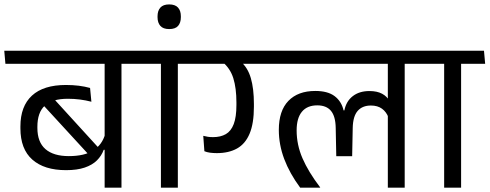

<svg xmlns="http://www.w3.org/2000/svg" viewBox="-38 -867 2262 887"><path d="M523.2 -593.4H445.4V0H523.2ZM394 -572.4H634.7L629.3 -632.6H388.6ZM-13 -572.4H545.6L540.2 -632.6H-18.3ZM145 -399.6 378 -146 423.2 -177.7 197.5 -425.1ZM56.3 -274.2Q56.3 -178.3 111.4 -129.6Q166.5 -80.9 267.2 -80.9Q318 -80.9 353.2 -92.8Q388.5 -104.8 409.9 -126.1Q431.3 -147.5 441.2 -175.1H451.3L447.8 -247.4Q434 -198.6 393.3 -172.2Q352.6 -145.8 279.7 -145.8Q209.3 -145.8 172 -178.1Q134.7 -210.5 134.7 -276.1V-281.3Q134.7 -347.6 169.2 -379.2Q203.6 -410.7 275.3 -410.7Q304.5 -410.7 331.6 -407.2Q358.7 -403.7 384.2 -397L378.1 -460.7Q353.7 -467.5 325.7 -471Q297.6 -474.4 266.3 -474.4Q162.9 -474.4 109.6 -425.3Q56.3 -376.1 56.3 -283.1Z M783.6 0V-593.4H705.4V0ZM894.4 -572.4 888.9 -632.6H593.2L599.8 -572.4ZM743.5 -732.7Q772.1 -732.7 784.8 -747.4Q797.5 -762.1 797.5 -787.4V-791.9Q797.5 -817.7 784.3 -832.1Q771.2 -846.6 743.5 -846.6Q715.9 -846.6 702.8 -831.9Q689.8 -817.3 689.8 -791.9V-787.3Q689.8 -762.1 702.8 -747.4Q715.9 -732.7 743.5 -732.7Z M1831.6 -593.4H1753.7V0H1831.6ZM1702 -572.4H1942.7L1937.3 -632.6H1696.5ZM1177.6 -572.4H1890.2L1884.8 -632.6H1172.1ZM1418.5 -446.8Q1338.6 -446.8 1294.3 -400.9Q1250.1 -355.1 1250.1 -266.9Q1250.1 -198.7 1275 -132.5Q1299.9 -66.3 1348.8 0H1441V-1.5Q1386.5 -73.2 1359.5 -135.6Q1332.4 -197.9 1332.4 -264.6Q1332.4 -321.4 1356.8 -350.8Q1381.1 -380.3 1427.6 -380.3Q1469.9 -380.3 1491 -354.9Q1512.1 -329.5 1512.9 -276.3L1515.5 -145.3H1588.9L1591.5 -276.3Q1592.7 -329.8 1614.4 -354.7Q1636.2 -379.5 1675.4 -379.5Q1706.5 -379.5 1726.7 -364.8Q1747 -350 1756.7 -324.1L1762.1 -399.2Q1750.2 -421.6 1727.1 -434Q1704 -446.4 1668.7 -446.4Q1622.1 -446.4 1591.8 -422.9Q1561.4 -399.5 1552.9 -357H1549.3Q1539.5 -399.1 1507.8 -422.9Q1476.1 -446.8 1418.5 -446.8ZM861.4 -572.4H1217.5L1212.1 -632.6H856.1ZM1074.6 -581.9H988.6Q1025.3 -551.9 1039.8 -505.9Q1054.2 -459.8 1054.2 -393.8V-381.7Q1054.2 -326.4 1041.8 -293.8Q1029.4 -261.2 1005.2 -247.3Q981.1 -233.5 946.2 -233.5Q933.5 -233.5 922.6 -235Q911.6 -236.6 901 -239.5L906.2 -168.4Q917.3 -163.7 932.3 -161.6Q947.2 -159.6 963.6 -159.6Q1018.6 -159.6 1056.9 -180.9Q1095.3 -202.3 1115.1 -249.5Q1135 -296.7 1135 -373.9V-386.8Q1135 -457.3 1120.9 -505.8Q1106.8 -554.3 1074.6 -581.9Z M2092.2 0V-593.4H2013.9V0ZM2203.3 -572.4 2197.9 -632.6H1902.2L1908.7 -572.4Z"/></svg>

Font: Anek Devanagari Medium
Style: Regular
Weight: 500
Designer: Kailash Malviya (Devanagari) & Yesha Goshar (Latin)
Foundry: Ek Type
Version: Version 1.003